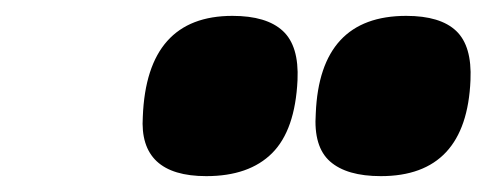

<svg xmlns="http://www.w3.org/2000/svg" viewBox="-20 -804 626 242"><path d="M460 -582Q417 -582 396 -600.5Q375 -619 378 -661Q383 -784 492 -784Q535 -784 555 -765Q575 -746 573 -703Q568 -582 460 -582ZM240 -582Q155 -582 160 -657Q165 -784 273 -784Q316 -784 336.5 -765Q357 -746 355 -703Q352 -640 323 -611Q294 -582 240 -582Z"/></svg>

Font: Georama Extended Black
Style: Italic
Weight: 900
Width: 7
Italic angle: -9°
Designer: Jean-Baptiste Levee
Foundry: Production Type
Version: Version 1.000